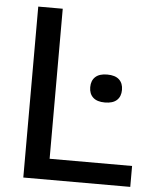

<svg xmlns="http://www.w3.org/2000/svg" viewBox="-53 -784 654 828"><g transform="rotate(5 274.0 -370.0)"><path d="M79 0V-740H185V-90.5H542V0ZM401 -353Q367 -353 349.8 -369Q332.5 -385 332.5 -413.5Q332.5 -442 349.8 -458Q367 -474 401 -474Q435.5 -474 452.8 -458Q470 -442 470 -413.5Q470 -385 452.8 -369Q435.5 -353 401 -353Z"/></g></svg>

Font: Encode Sans Condensed Thin Medium
Style: Regular
Weight: 500
Version: Version 3.002